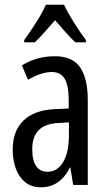

<svg xmlns="http://www.w3.org/2000/svg" viewBox="-20 -786 456 816"><path d="M213 -547Q289 -547 321 -499Q353 -451 353 -362V0H291L279 -74H277Q235 10 154 10Q113 10 86 -12.5Q59 -35 46.5 -71.5Q34 -108 34 -150Q34 -230 80 -274Q126 -318 211 -322L272 -325V-360Q272 -422 255 -451Q238 -480 200 -480Q156 -480 99 -447L73 -508Q136 -547 213 -547ZM225 -263Q117 -257 117 -152Q117 -103 134 -79.5Q151 -56 182 -56Q224 -56 248.5 -97.5Q273 -139 273 -212V-266ZM252 -766Q268 -732 294 -690.5Q320 -649 345 -616V-606H300Q279 -626 258 -650Q237 -674 214 -700Q191 -674 168.5 -648.5Q146 -623 128 -606H83V-616Q110 -653 135.5 -693.5Q161 -734 175 -766Z"/></svg>

Font: Noto Sans Thai ExtCond
Style: Regular
Weight: 400
Width: 2
Designer: Monotype Design Team
Foundry: Monotype Imaging Inc.
Version: Version 2.002; ttfautohint (v1.8.4.7-5d5b)